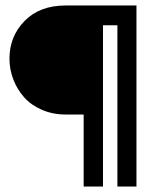

<svg xmlns="http://www.w3.org/2000/svg" viewBox="-20 -680 577 700"><path d="M477.5 0H408V-588H355.5V0H285V-262.5H219.5Q172 -262.5 132.5 -279.8Q93 -297 67.8 -325.5Q42.5 -354 28.5 -390.5Q14.5 -427 14.5 -466Q14.5 -547.5 69.8 -603.8Q125 -660 219.5 -660H477.5Z"/></svg>

Font: League Spartan SemiBold
Style: Regular
Weight: 600
Foundry: The League of Moveable Type
Version: Version 2.002